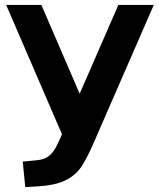

<svg xmlns="http://www.w3.org/2000/svg" viewBox="-20 -559 641 775"><path d="M4.9 -539.1H147L328.4 -118.4L246.8 21.5ZM600.8 -539.1 373.3 -17.3Q369.6 -9.5 364.3 4.2Q332.5 77.1 309.4 112.4Q286.4 147.7 245.5 168.3Q204.6 189 131.1 193.4L82 196.3L71.8 93.3L124.8 88.1Q151.9 86.2 168.8 76.2Q185.8 66.2 197.1 49.3Q208.5 32.5 221.7 2.4L457.8 -539.1Z"/></svg>

Font: Min Sans VF VF
Style: Regular
Weight: 400
Designer: Jinseong-Kim, NotoSansCJK, Nunito
Foundry: Jinseong-Kim
Version: Version 1.420;Glyphs 3.1.2 (3151)